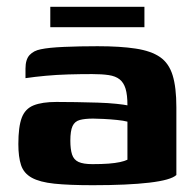

<svg xmlns="http://www.w3.org/2000/svg" viewBox="-20 -540 574 565"><path d="M253 5Q183 5 140 0.5Q97 -4 73.5 -17Q50 -30 42 -54Q34 -78 34 -116Q34 -167 44 -193.5Q54 -220 79 -230Q104 -240 146 -240Q171 -240 203.5 -239.5Q236 -239 267.5 -238Q299 -237 322.5 -234.5Q346 -232 355 -230Q355 -261 349.5 -279Q344 -297 332 -306.5Q320 -316 300 -319Q280 -322 251 -322Q216 -322 181.5 -321Q147 -320 114.5 -317Q82 -314 55 -310V-338Q55 -365 67 -378Q79 -391 100 -395Q123 -400 168.5 -402Q214 -404 267 -404Q334 -404 379.5 -397Q425 -390 451 -372Q477 -354 488 -318.5Q499 -283 499 -224V-25Q483 -10 419.5 -2.5Q356 5 253 5ZM252 -57Q280 -57 299.5 -58.5Q319 -60 333 -63Q347 -66 355 -70V-182Q344 -185 324.5 -187Q305 -189 285 -190Q265 -191 254 -191Q230 -191 215 -187Q200 -183 193.5 -169Q187 -155 187 -126Q187 -101 192 -85.5Q197 -70 211 -63.5Q225 -57 252 -57ZM128 -460V-520H405V-460Z"/></svg>

Font: Genos
Style: Bold
Weight: 700
Designer: Robert E. Leuschke
Foundry: Robert E. Leuschke
Version: Version 1.010